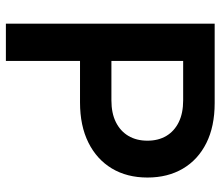

<svg xmlns="http://www.w3.org/2000/svg" viewBox="-70 -698 768 669"><g transform="rotate(90 314.5 -364.0)"><path d="M63 0V-727.5H339.8Q420.9 -727.5 479 -698.5Q537.1 -669.4 568.1 -616.7Q599.1 -564 599.1 -493.2Q599.1 -421.9 567.4 -369.1Q535.6 -316.4 477.1 -287.4Q418.5 -258.3 337.4 -258.3H137.7V-367.7H330.1Q375 -367.7 406.2 -383.3Q437.5 -398.9 454.1 -427Q470.7 -455.1 470.7 -493.2Q470.7 -531.2 454.1 -559.1Q437.5 -586.9 406.2 -602.3Q375 -617.7 330.1 -617.7H192.9V0Z"/></g></svg>

Font: Inter 28pt SemiBold
Style: Regular
Weight: 600
Designer: Rasmus Andersson
Foundry: rsms
Version: Version 4.001;git-66647c0bb